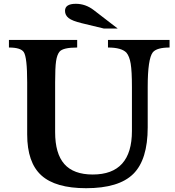

<svg xmlns="http://www.w3.org/2000/svg" viewBox="-20 -980 920 1010"><path d="M757 -522V-310Q757 -140 681 -65Q605 10 433 10Q272 10 197.5 -57.5Q123 -125 123 -273V-547Q123 -679 105 -706Q89 -730 27 -730V-770H386V-730Q311 -730 293 -708Q280 -692 275 -658.5Q270 -625 270 -547V-285Q270 -172 318.5 -117Q367 -62 468 -62Q674 -62 674 -291V-522Q674 -606 667.5 -645Q661 -684 645 -703Q619 -730 548 -730V-770H872V-730Q805 -730 784 -705Q757 -671 757 -522ZM599 -830H526L410 -858Q360 -870 341 -885Q322 -900 322 -923Q322 -960 379 -960Q430 -960 473 -927Z"/></svg>

Font: Libre Baskerville
Style: Bold
Weight: 700
Designer: Pablo Impallari, Rodrigo Fuenzalida
Foundry: Pablo Impallari, Rodrigo Fuenzalida
Version: Version 1.000